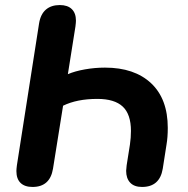

<svg xmlns="http://www.w3.org/2000/svg" viewBox="-20 -733 744 761"><path d="M45 -55Q45 -62 47 -78L135 -641Q141 -677 162 -695Q183 -713 217 -713Q248 -713 264.5 -697Q281 -681 281 -651Q281 -644 279 -628L249 -439Q277 -451 316.5 -458Q356 -465 396 -465Q513 -465 579 -403Q645 -341 645 -226Q645 -189 640 -160L625 -64Q613 8 543 8Q512 8 496 -9Q480 -26 480 -56Q480 -62 482 -78L495 -160Q499 -187 499 -214Q499 -280 466.5 -310.5Q434 -341 366 -341Q285 -341 230 -314L190 -64Q178 8 109 8Q78 8 61.5 -8Q45 -24 45 -55Z"/></svg>

Font: SN Pro Bold
Style: Bold Italic
Weight: 700
Italic angle: -9°
Designer: Tobias Whetton
Foundry: Supernotes
Version: Version 1.003